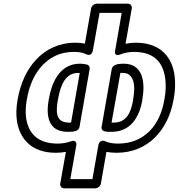

<svg xmlns="http://www.w3.org/2000/svg" viewBox="-20 -795 971 1043"><path d="M364 -27C344 -20 320 -15 293 -15C179 -15 134 -76 122 -153C118 -182 119 -214 125 -250L127 -260C147 -373 203 -458 288 -495C315 -507 347 -513 382 -513C411 -513 430 -509 447 -501C447 -501 478 -482 485 -524L521 -725H641L606 -523C606 -523 594 -484 636 -500C656 -508 680 -513 708 -513C826 -513 868 -447 878 -365C882 -334 881 -299 874 -260L872 -250C853 -142 800 -67 716 -32C689 -21 657 -15 621 -15C593 -15 571 -19 553 -27C553 -27 521 -44 514 -4L482 178H362L394 -3C394 -3 403 -40 364 -27ZM922 -250 924 -260C932 -303 933 -342 929 -379C918 -476 860 -563 717 -563C697 -563 681 -561 662 -557L696 -750C698 -761 690 -775 675 -775H505C494 -775 478 -765 475 -750L441 -558C428 -561 409 -563 390 -563C211 -563 105 -421 77 -260L75 -250C68 -210 67 -172 72 -138C86 -46 146 35 284 35C303 35 321 33 338 30L307 203C305 214 313 228 328 228H498C509 228 525 218 528 203L558 30C574 33 594 35 613 35C787 35 894 -93 922 -250ZM652 -449C626 -449 592 -446 587 -420L532 -106C527 -78 562 -78 589 -79C699 -80 740 -174 753 -250L754 -260C769 -348 757 -449 652 -449ZM586 -129 634 -399H644C660 -399 672 -396 680 -390C709 -370 715 -323 704 -260L703 -250C690 -177 664 -129 597 -129ZM412 -106 467 -420C469 -433 460 -444 449 -445C441 -446 430 -449 414 -449C299 -449 259 -336 246 -260L244 -250C231 -174 237 -79 347 -79C375 -79 407 -79 412 -106ZM413 -398 366 -129H356C288 -129 281 -176 294 -250L296 -260C310 -338 338 -399 405 -399C408 -399 408 -399 413 -398Z"/></svg>

Font: Asimov
Style: XWidOuIt
Weight: 500
Designer: Google
Version: Version 2.000980; 2014